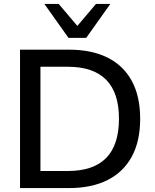

<svg xmlns="http://www.w3.org/2000/svg" viewBox="-20 -958 791 978"><path d="M82 0V-705H331Q447 -705 528 -664.5Q609 -624 651.5 -545.5Q694 -467 694 -353Q694 -239 651.5 -160.5Q609 -82 528 -41Q447 0 331 0ZM186 -87H325Q456 -87 521 -153.5Q586 -220 586 -353Q586 -486 520.5 -552Q455 -618 325 -618H186ZM329 -765 206 -938H279L374 -826L469 -938H542L419 -765Z"/></svg>

Font: Nunito Sans 12pt ExtraLight SemiBold
Style: Regular
Weight: 600
Version: Version 3.101;gftools[0.9.27]